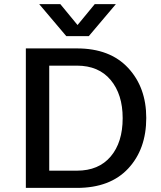

<svg xmlns="http://www.w3.org/2000/svg" viewBox="-20 -916 786 936"><path d="M303 -740 171 -896H274L358 -794L442 -896H545L413 -740ZM355 -680Q516 -680 604.5 -585Q693 -490 693 -341Q693 -189 605 -94.5Q517 0 355 0H106V-680ZM355 -84Q461 -84 519.5 -153Q578 -222 578 -340Q578 -456 519.5 -526Q461 -596 355 -596H220V-84Z"/></svg>

Font: Martel Sans DemiBold
Style: Regular
Weight: 600
Designer: Dan Reynolds and Mathieu Réguer
Foundry: Dan Reynolds and Mathieu Réguer
Version: Version 1.001;PS 001.001;hotconv 1.0.70;makeotf.lib2.5.58329